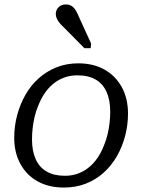

<svg xmlns="http://www.w3.org/2000/svg" viewBox="-20 -832 640 864"><path d="M448 -178Q458 -202 464 -227Q470 -252 473 -278.5Q476 -305 476 -329Q476 -382 459.5 -418.5Q443 -455 410.5 -474Q378 -493 328 -493Q295 -493 267.5 -482.5Q240 -472 218 -453.5Q196 -435 179.5 -410Q163 -385 152 -356Q142 -333 136 -307.5Q130 -282 127 -256Q124 -230 124 -205Q124 -153 140.5 -116Q157 -79 190 -60Q223 -41 272 -41Q305 -41 332.5 -51.5Q360 -62 382 -80.5Q404 -99 420.5 -124Q437 -149 448 -178ZM44 -212Q44 -264 57 -313Q70 -362 94 -404.5Q118 -447 153.5 -479Q189 -511 234 -529Q279 -547 332 -547Q400 -547 450 -519Q500 -491 528 -440Q556 -389 556 -321Q556 -269 543 -220Q530 -171 506 -129Q482 -87 446.5 -55Q411 -23 366 -5.5Q321 12 268 12Q200 12 150 -15.5Q100 -43 72 -94Q44 -145 44 -212ZM337 -752Q329 -772 321 -785Q313 -798 302.5 -805Q292 -812 276 -812Q256 -812 243.5 -799.5Q231 -787 231 -769Q231 -759 235.5 -749Q240 -739 247 -730Q254 -721 264 -712L360 -615H388L390 -636Z"/></svg>

Font: Roboto Serif 20pt Light
Style: Italic
Weight: 300
Italic angle: -10°
Version: Version 1.007